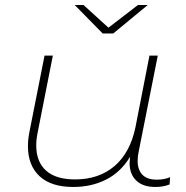

<svg xmlns="http://www.w3.org/2000/svg" viewBox="-20 -740 740 763"><path d="M656 -36 654 -7Q629 3 597 3Q548 3 521.5 -22.5Q495 -48 495 -92Q495 -99 497 -117Q460 -56 402 -26.5Q344 3 271 3Q183 3 137 -40Q91 -83 91 -159Q91 -186 97 -216L157 -519H190L130 -215Q124 -187 124 -162Q124 -97 163 -62Q202 -27 278 -27Q373 -27 435 -80Q497 -133 518 -233L574 -519H607L531 -137Q527 -120 527 -101Q527 -65 546 -45.5Q565 -26 603 -26Q634 -26 656 -36ZM567 -720 430 -607H388L277 -720H312L411 -630L528 -720Z"/></svg>

Font: Montserrat Alternates ExLight
Style: Italic
Weight: 275
Italic angle: -11.3°
Designer: Julieta Ulanovsky
Foundry: Julieta Ulanovsky
Version: Version 7.200